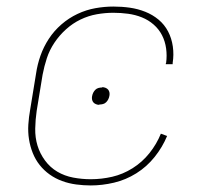

<svg xmlns="http://www.w3.org/2000/svg" viewBox="-20 -558 640 586"><path d="M257 8Q235 8 212.5 5Q190 2 169.5 -5.5Q149 -13 131.5 -25.5Q114 -38 101 -54.5Q88 -71 80 -91Q72 -111 68.5 -133Q65 -155 66.5 -178Q68 -201 72 -223L90 -333Q94 -361 103.5 -388Q113 -415 129 -439.5Q145 -464 167.5 -483.5Q190 -503 216.5 -515.5Q243 -528 271 -533Q299 -538 326 -538Q352 -538 376.5 -534.5Q401 -531 423.5 -522Q446 -513 464 -498Q482 -483 493 -462Q504 -441 507.5 -416Q511 -391 507 -366Q507 -365 507 -364Q507 -363 507 -362H486Q486 -363 486 -364Q486 -365 487 -366Q490 -388 487 -410Q484 -432 474.5 -450.5Q465 -469 449 -483Q433 -497 413 -505Q393 -513 371 -516Q349 -519 326 -519Q301 -519 275.5 -514.5Q250 -510 226 -498.5Q202 -487 181.5 -468.5Q161 -450 146 -427.5Q131 -405 123 -380.5Q115 -356 110 -330L92 -220Q88 -193 87.5 -165.5Q87 -138 94.5 -113.5Q102 -89 117.5 -68Q133 -47 155 -34Q177 -21 203.5 -16Q230 -11 257 -11Q290 -11 322.5 -18.5Q355 -26 384.5 -44.5Q414 -63 436 -90.5Q458 -118 471 -150L490 -143Q476 -109 452 -79Q428 -49 396 -29Q364 -9 328 -0.5Q292 8 257 8ZM283 -238Q278 -238 273 -240Q268 -242 265 -245.5Q262 -249 261 -254Q260 -259 261 -264Q262 -270 264.5 -275Q267 -280 271 -284Q275 -288 280.5 -289.5Q286 -291 292 -291Q292 -291 292 -291.5Q292 -292 292 -292Q297 -292 302 -290Q307 -288 310 -284.5Q313 -281 314 -276Q315 -271 314 -266Q313 -260 310.5 -255Q308 -250 304 -246Q300 -242 294.5 -240.5Q289 -239 283 -239Q283 -239 283 -238.5Q283 -238 283 -238Z"/></svg>

Font: Iosevka Curly Thin Extended
Style: Italic
Weight: 100
Width: 7
Italic angle: -9°
Monospace: yes
Designer: Belleve Invis
Foundry: Belleve Invis
Version: Version 11.1.0; ttfautohint (v1.8.3)